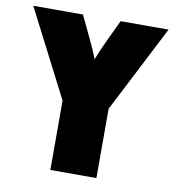

<svg xmlns="http://www.w3.org/2000/svg" viewBox="-81 -690 688 756"><g transform="rotate(10 262.5 -312.5)"><path d="M170.1 0V-277.1L-8.3 -625H190.3L234 -533.3Q241.7 -517.4 249.7 -499.3Q257.6 -481.2 266 -459.7Q274.3 -481.2 282.3 -499.7Q290.3 -518.1 297.9 -534L341 -625H532.6L354.2 -277.1V0Z"/></g></svg>

Font: Afacad Flux Black
Style: Regular
Weight: 900
Designer: Kristian Moeller
Foundry: Dicotype
Version: Version 1.100